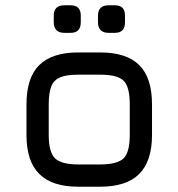

<svg xmlns="http://www.w3.org/2000/svg" viewBox="-20 -705 674 725"><path d="M358 0C358 0 358 0 358 0C424.5 0 474 -16 506 -48.5C538 -80.5 554 -129.5 554 -196C554 -196 554 -311 554 -311C554 -311 554 -311 554 -311C554 -377.5 538 -427 506 -459C474 -491 424.5 -507 358 -507C358 -507 276 -507 276 -507C276 -507 276 -507 276 -507C209.5 -507 160.5 -491 128.5 -459.5C96 -427.5 80 -378 80 -311C80 -311 80 -195 80 -195C80 -195 80 -195 80 -195C80 -129 96 -80 128.5 -48C160.5 -16 209.5 0 276 0C276 0 358 0 358 0ZM164 -311C164 -311 164 -311 164 -311C164 -340.5 167.5 -363 174 -379.5C180.5 -395.5 192 -407 208.5 -413.5C224.5 -420 247 -423 276 -423C276 -423 358 -423 358 -423C358 -423 358 -423 358 -423C401.5 -423 431.5 -415.5 447 -400C462.5 -384.5 470 -354.5 470 -311C470 -311 470 -196 470 -196C470 -196 470 -196 470 -196C470 -152.5 462.5 -123 447 -107.5C431.5 -92 401.5 -84 358 -84C358 -84 276 -84 276 -84C276 -84 276 -84 276 -84C232.5 -84 203 -92 187.5 -107.5C172 -123 164 -152 164 -195C164 -195 164 -311 164 -311ZM247 -581C247 -581 247 -581 247 -581C272.5 -581 285 -594.5 285 -621C285 -621 285 -646 285 -646C285 -646 285 -646 285 -646C285 -672 272.5 -685 247 -685C247 -685 223 -685 223 -685C223 -685 223 -685 223 -685C196.5 -685 183 -672 183 -646C183 -646 183 -621 183 -621C183 -621 183 -621 183 -621C183 -594.5 196.5 -581 223 -581C223 -581 247 -581 247 -581ZM414 -581C414 -581 414 -581 414 -581C439.5 -581 452 -594.5 452 -621C452 -621 452 -646 452 -646C452 -646 452 -646 452 -646C452 -672 439.5 -685 414 -685C414 -685 390 -685 390 -685C390 -685 390 -685 390 -685C363.5 -685 350 -672 350 -646C350 -646 350 -621 350 -621C350 -621 350 -621 350 -621C350 -594.5 363.5 -581 390 -581C390 -581 414 -581 414 -581Z"/></svg>

Font: Jura-Fortis-Bold
Style: Bold
Weight: 500
Designer: Daniel Johnson, Alexei Vanyashin, Mirko Velimirovic
Foundry: Daniel Johnson
Version: ""